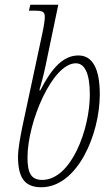

<svg xmlns="http://www.w3.org/2000/svg" viewBox="-20 -780 470 810"><path d="M154 10C307 10 401 -214 401 -382C401 -489 371 -546 311 -546C247 -546 199 -494 150 -399H146C153 -423 164 -463 171 -497L226 -760H108L102 -735H125C160 -735 169 -731 169 -708C169 -697 166 -674 159 -641L74 -244C66 -204 56 -151 56 -120C56 -37 79 10 154 10ZM158 -21C110 -21 96 -52 96 -116C96 -265 201 -513 300 -513C337 -513 359 -471 359 -381C359 -236 281 -21 158 -21Z"/></svg>

Font: Noto Serif Condensed ExtraLight
Style: Italic
Weight: 200
Width: 3
Italic angle: -12°
Designer: Monotype Design Team
Foundry: Monotype Imaging Inc.
Version: Version 2.013